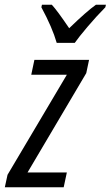

<svg xmlns="http://www.w3.org/2000/svg" viewBox="-76 -786 464 806"><path d="M368.7 -766.1 366.2 -755.4Q328.6 -717.3 291.5 -673.6Q254.4 -629.9 237.8 -606H162.1Q143.6 -670.4 97.7 -755.4L100.1 -766.1H141.6Q164.6 -741.2 214.4 -667.5Q288.6 -739.3 326.7 -766.1ZM286.1 -479 39.6 -62H204.6L191.4 0H-55.7L-44.4 -52.2L204.6 -472.2H55.2L68.4 -534.7H297.9Z"/></svg>

Font: Open Sans Hebrew Condensed
Style: Italic
Weight: 400
Width: 3
Italic angle: -12°
Foundry: Ascender Corporation, Yanek Iontef
Version: Version 2.001;PS 002.001;hotconv 1.0.70;makeotf.lib2.5.58329